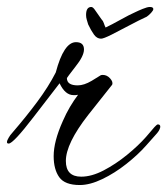

<svg xmlns="http://www.w3.org/2000/svg" viewBox="-25 -526 480 551"><path d="M204 5Q161 5 145 -17.5Q129 -40 129 -78Q129 -120 155 -178Q165 -201 176 -219.5Q187 -238 199 -254Q195 -253 192 -253Q189 -253 186 -253Q162 -253 146 -287L72 -191Q13 -114 0 -114Q-5 -114 -5 -118Q-5 -123 0 -131Q3 -137 12 -147Q50 -191 82 -234Q114 -277 135 -318Q158 -405 193 -405Q216 -405 216 -384Q216 -365 191 -334Q167 -303 167 -302Q167 -281 198 -281Q216 -281 238 -294L264 -310Q266 -311 270 -311Q282 -311 291 -301Q300 -291 297 -283L228 -196Q164 -114 164 -64Q164 -19 208 -19Q238 -19 272.5 -37Q307 -55 339.5 -81.5Q372 -108 394 -133L418 -161Q420 -163 423 -166Q426 -169 428 -169Q435 -169 435 -162Q435 -160 433 -155Q431 -150 426 -144L394 -108Q371 -82 337.5 -55.5Q304 -29 268.5 -12Q233 5 204 5ZM237 -506Q242 -506 248.5 -496Q255 -486 266 -471Q271 -466 273 -459.5Q275 -453 278 -447Q295 -455 321 -469.5Q347 -484 363 -491Q371 -495 384.5 -500.5Q398 -506 405 -506Q415 -506 415 -500Q415 -496 408.5 -489Q402 -482 396 -478Q374 -468 346 -453Q318 -438 295 -426.5Q272 -415 265 -415Q253 -415 244.5 -427Q236 -439 228 -456Q226 -463 224 -469.5Q222 -476 222 -483Q222 -506 237 -506Z"/></svg>

Font: Alex Brush
Style: Regular
Weight: 400
Designer: Robert E. Leuschke
Foundry: Robert E. Leuschke
Version: Version 1.111; ttfautohint (v1.8.4.7-5d5b)